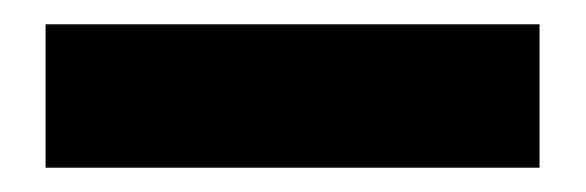

<svg xmlns="http://www.w3.org/2000/svg" viewBox="-20 0 482 158"><path d="M17.5 138V20H424V138Z"/></svg>

Font: Anek Gujarati
Style: Bold
Weight: 700
Version: Version 1.003